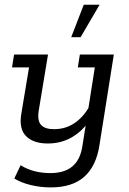

<svg xmlns="http://www.w3.org/2000/svg" viewBox="-20 -634 562 835"><path d="M200.8 181Q156.4 181 114.4 170.9Q72.5 160.9 42.3 142.3L69.5 84.6Q98.4 102.4 130.9 110.6Q163.3 118.8 198.6 118.8Q259.8 118.8 294.2 90.2Q328.6 61.6 337.8 4L356.1 -110.3L371.4 -112.7Q338.2 -63.3 292 -36.7Q245.8 -10 188 -10Q125.2 -10 93.6 -41.7Q61.9 -73.4 72.5 -138.1L106.3 -341H32.3L41.2 -396.7H188.8L148.6 -154Q141.5 -110 158.2 -91.1Q174.9 -72.2 214.9 -72.2Q264.6 -72.2 303.8 -98.4Q343.1 -124.6 371.6 -175.9L361.4 -143.8L392.4 -341H318.4L327.3 -396.7H475L412.4 -2Q398.2 89 346.1 135Q294 181 200.8 181ZM289.7 -472.2 344.3 -613.5H413.2L330.5 -472.2Z"/></svg>

Font: Rokkitt SemiBold
Style: Italic
Weight: 600
Italic angle: -9°
Designer: Vernon Adams
Foundry: Vernon Adams
Version: Version 3.103